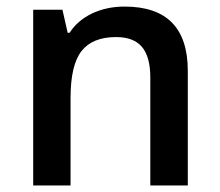

<svg xmlns="http://www.w3.org/2000/svg" viewBox="-20 -570 675 590"><path d="M557.1 -352.1V0H441.9V-332Q441.9 -395 416.5 -425.5Q391.1 -456.1 336.9 -456.1Q264.2 -456.1 230.5 -413.1Q196.8 -370.1 196.8 -269V0H82V-540H171.9L188 -469.2H193.8Q218.3 -507.3 262.9 -528.6Q307.6 -549.8 362.8 -549.8Q557.1 -549.8 557.1 -352.1Z"/></svg>

Font: Open Sans
Style: SemiBold
Weight: 600
Foundry: Ascender Corporation
Version: Version 1.10